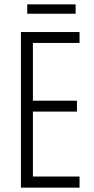

<svg xmlns="http://www.w3.org/2000/svg" viewBox="-20 -861 432 881"><path d="M327 -841H105V-798H327ZM345 0V-51H131V-349H333V-399H131V-664H345V-714H76V0Z"/></svg>

Font: Noto Sans Arabic ExtCond Light
Style: Regular
Weight: 300
Width: 2
Designer: Monotype Design Team, Nadine Chahine, Nizar Qandah and Khaled Hosny
Foundry: Monotype Imaging Inc.
Version: Version 2.012